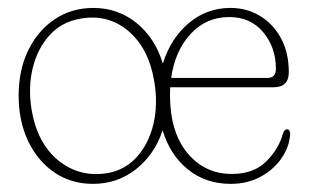

<svg xmlns="http://www.w3.org/2000/svg" viewBox="-20 -454 780 484"><path d="M215.5 -434Q277.5 -434 324.5 -395.8Q371.5 -357.5 390.5 -293.5Q409.5 -356 455 -395Q500.5 -434 561 -434Q602 -434 635.2 -414Q668.5 -394 688.2 -357.8Q708 -321.5 708 -272Q708 -234 669.5 -234H409Q408.5 -225 408.5 -215.5Q408.5 -121.5 452.2 -68.5Q496 -15.5 564.5 -15.5Q619.5 -15.5 651.2 -47.2Q683 -79 693 -116.5Q696.5 -128 703 -128Q708.5 -128 710 -124Q711.5 -120 711.5 -116Q709.5 -84 689.8 -55.2Q670 -26.5 637 -8.5Q604 9.5 561.5 9.5Q498.5 9.5 453.5 -27Q408.5 -63.5 390 -125.5Q369.5 -64 322.5 -27.2Q275.5 9.5 214.5 9.5Q159.5 9.5 117.2 -19.2Q75 -48 51 -98.2Q27 -148.5 27 -213Q27 -277.5 51.2 -327.2Q75.5 -377 118 -405.5Q160.5 -434 215.5 -434ZM558 -411Q499.5 -411 460.2 -368.2Q421 -325.5 411.5 -257.5H654Q675.5 -257.5 675.5 -280.5Q675.5 -334.5 643.5 -372.8Q611.5 -411 558 -411ZM253 -18Q296 -26 325.5 -59Q355 -92 366.8 -141.5Q378.5 -191 369 -248Q355 -333 302.8 -376.5Q250.5 -420 180.5 -406.5Q135.5 -398.5 105.2 -365.5Q75 -332.5 62.8 -283.5Q50.5 -234.5 59.5 -178Q74 -92 128 -48.8Q182 -5.5 253 -18Z"/></svg>

Font: Fraunces 144pt S100 Thin
Style: Regular
Weight: 100
Version: Version 1.000; ttfautohint (v1.8.3)